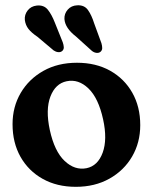

<svg xmlns="http://www.w3.org/2000/svg" viewBox="-20 -711 591 742"><path d="M277.5 -468.5Q350.5 -468.5 405.5 -437.8Q460.5 -407 491.2 -352.8Q522 -298.5 522 -227.5Q522 -160 490.5 -106Q459 -52 402.8 -20.5Q346.5 11 273 11Q200 11 145 -19.8Q90 -50.5 59.2 -105Q28.5 -159.5 28.5 -231Q28.5 -298 60 -351.8Q91.5 -405.5 147.5 -437Q203.5 -468.5 277.5 -468.5ZM314.5 -61Q358 -70 376.8 -121Q395.5 -172 378.5 -249.5Q360.5 -332 321.8 -369.2Q283 -406.5 237.5 -397Q194 -388 174.8 -337.8Q155.5 -287.5 172.5 -208.5Q190.5 -126 229.8 -89Q269 -52 314.5 -61ZM344 -620.5 372 -544Q375 -533.5 375 -525Q375 -516.5 368 -510.5Q361.5 -505.5 352.2 -506.8Q343 -508 335 -514.5L273.5 -570Q231.5 -602.5 229 -637.5Q228 -658 241.8 -673.8Q255.5 -689.5 278.5 -690.5Q306 -692 320 -672.2Q334 -652.5 344 -620.5ZM192 -623.5 222.5 -547.5Q226 -537.5 226.5 -528.8Q227 -520 220.5 -514Q214 -508.5 204.8 -509.5Q195.5 -510.5 187.5 -516L124.5 -569Q101.5 -584.5 90 -599.2Q78.5 -614 76 -633.5Q74 -654 86.8 -670.5Q99.5 -687 122 -689.5Q149.5 -692.5 164.8 -673.5Q180 -654.5 192 -623.5Z"/></svg>

Font: Fraunces 72pt SuperSoft SemiBold
Style: Regular
Weight: 600
Version: Version 1.000;[b76b70a41]